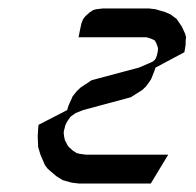

<svg xmlns="http://www.w3.org/2000/svg" viewBox="-20 -432 462 452"><path d="M68.8 -110.8 69.8 -128.9 70.8 -138.2 138.2 -172.9 141.1 -183.1 148.9 -200.2 150.9 -205.1 161.1 -217.8 169.9 -226.1 195.8 -243.2 307.1 -272.9 331.1 -283.2 339.8 -287.1 345.2 -292 347.2 -295.9 349.1 -300.8 351.1 -309.1 352.1 -316.9 351.1 -321.8 348.1 -330.1 344.2 -336.9 335.9 -340.8 333 -341.8 325.2 -344.2H165L168 -359.9L171.9 -377.9L175.8 -387.2L181.2 -394L190.9 -402.8L199.2 -408.2L206.1 -410.2L222.2 -412.1H331.1L346.2 -410.2L368.2 -403.8L381.8 -397.9L396 -387.2L408.2 -369.1L416 -352.1L418 -344.2L417 -335V-326.2L414.1 -309.1L346.2 -272.9L342.8 -263.2L335.9 -246.1L333 -241.2L323.2 -228L314.9 -220.2L288.1 -203.1L175.8 -172.9L158.2 -166L146 -157.2L138.2 -146L133.8 -137.2L131.8 -128.9L130.9 -126L129.9 -120.1L130.9 -110.8L132.8 -102.1L139.2 -89.8L142.1 -85.9L151.9 -77.1L160.2 -71.8L168 -69.8L182.1 -67.9H376L335 0H165L148.9 -2L127.9 -7.8L112.8 -17.1L92.8 -34.2L85.9 -43L75.2 -67.9L69.8 -85.9Z"/></svg>

Font: Petahja
Style: Italic
Weight: 400
Designer: T. Christopher White
Version: Version 1.1